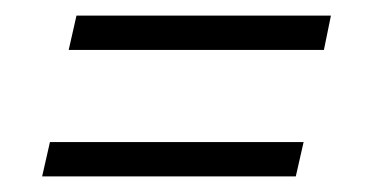

<svg xmlns="http://www.w3.org/2000/svg" viewBox="-20 -376 477 246"><path d="M68 -312 78 -356H404L395 -312ZM34 -150 44 -194H369L359 -150Z"/></svg>

Font: Saira Ultra Condensed Light
Style: Italic
Weight: 300
Width: 1
Italic angle: -12°
Designer: Hector Gatti with collaboration of the Omnibus-Type team
Foundry: Omnibus-Type
Version: Version 1.001; ttfautohint (v1.8)